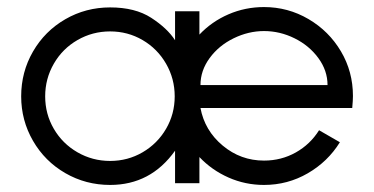

<svg xmlns="http://www.w3.org/2000/svg" viewBox="-20 -519 1060 544"><path d="M978 -213H548Q560 -149 611 -106.5Q662 -64 728 -64Q777 -64 818 -87Q859 -110 884 -150L943 -116Q909 -61 852 -28Q795 5 728 5Q675 5 627.5 -16Q580 -37 545 -74V0H476V-92Q407 5 292 5Q223 5 165 -28.5Q107 -62 73.5 -120Q40 -178 40 -246Q40 -315 73.5 -373Q107 -431 165 -464.5Q223 -498 292 -498Q363 -498 408.5 -468.5Q454 -439 476 -405V-487H545V-421Q580 -458 627.5 -478.5Q675 -499 728 -499Q796 -499 854 -465Q912 -431 946 -373.5Q980 -316 980 -247Q980 -235 978 -213ZM908 -278Q908 -319 882 -354.5Q856 -390 814.5 -410.5Q773 -431 728 -431Q684 -431 642 -410.5Q600 -390 574 -354.5Q548 -319 548 -278ZM475 -246Q475 -296 450.5 -338.5Q426 -381 384 -405.5Q342 -430 292 -430Q242 -430 199.5 -405.5Q157 -381 132.5 -338.5Q108 -296 108 -246Q108 -196 132.5 -154Q157 -112 199.5 -87.5Q242 -63 292 -63Q342 -63 384 -87.5Q426 -112 450.5 -154Q475 -196 475 -246Z"/></svg>

Font: Sulphur Point
Style: Regular
Weight: 400
Designer: Noponies / Dale Sattler
Foundry: Noponies
Version: Version 1.000; ttfautohint (v1.8)